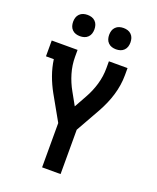

<svg xmlns="http://www.w3.org/2000/svg" viewBox="-171 -1053 941 1152"><g transform="rotate(20 300.0 -476.5)"><path d="M241 0V-283L152 -441Q127 -486 109.5 -534.5Q92 -583 85 -634H35V-735H200V-691Q200 -638 215 -587Q230 -536 256 -490L300 -411L344 -490Q370 -536 385 -587Q400 -638 400 -691V-735H519V-691Q519 -658 514 -625.5Q509 -593 499.5 -561.5Q490 -530 477 -500Q464 -470 448 -441L359 -283V0ZM415 -817Q401 -817 388 -821Q375 -825 365 -835Q355 -845 351 -858Q347 -871 347 -885Q347 -899 351 -912Q355 -925 365 -935Q375 -945 388 -949Q401 -953 415 -953Q429 -953 442 -949Q455 -945 465 -935Q475 -925 479 -912Q483 -899 483 -885Q483 -871 479 -858Q475 -845 465 -835Q455 -825 442 -821Q429 -817 415 -817ZM185 -817Q171 -817 158 -821Q145 -825 135 -835Q125 -845 121 -858Q117 -871 117 -885Q117 -899 121 -912Q125 -925 135 -935Q145 -945 158 -949Q171 -953 185 -953Q199 -953 212 -949Q225 -945 235 -935Q245 -925 249 -912Q253 -899 253 -885Q253 -871 249 -858Q245 -845 235 -835Q225 -825 212 -821Q199 -817 185 -817Z"/></g></svg>

Font: Iosevka Book
Style: Bold
Weight: 700
Designer: Belleve Invis
Foundry: Belleve Invis
Version: Version 28.0.7; ttfautohint (v1.8.3)